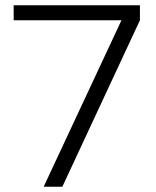

<svg xmlns="http://www.w3.org/2000/svg" viewBox="-20 -710 594 730"><path d="M146 0 461 -674 487 -633H32V-690H512V-633L217 0Z"/></svg>

Font: Mozilla Text ExtraLight
Style: Regular
Weight: 200
Designer: Studio DRAMA
Foundry: Studio DRAMA
Version: Version 1.000